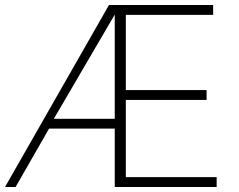

<svg xmlns="http://www.w3.org/2000/svg" viewBox="-20 -743 948 763"><path d="M841 -39V0H436V-232H175L42 0H0L413 -723H827V-684H480V-385H801V-346H480V-39ZM436 -271V-685L194 -271Z"/></svg>

Font: Public Sans Thin
Style: Regular
Weight: 100
Designer: The Public Sans project authors (U.S. Web Design System). Libre Franklin designed by Pablo Impallari and Rodrigo Fuenzal
Version: Version 1.008